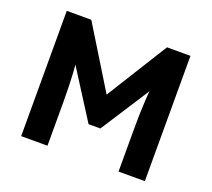

<svg xmlns="http://www.w3.org/2000/svg" viewBox="-119 -854 1111 1008"><g transform="rotate(20 436.5 -350.0)"><path d="M91 0V-700H228L483 -285L393 -286L651 -700H782V0H635V-240Q635 -330 639.5 -402Q644 -474 655 -545L673 -498L468 -180H402L201 -496L218 -545Q229 -478 233.5 -407.5Q238 -337 238 -240V0Z"/></g></svg>

Font: Mach SemiBold
Style: Regular
Weight: 600
Version: Version 1.002